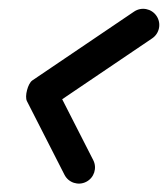

<svg xmlns="http://www.w3.org/2000/svg" viewBox="-20 -389 390 446"><path d="M291.5 -362.1C291.5 -362.1 291.5 -362.1 291.5 -362.1C212.7 -308.7 133.8 -255.4 55 -202.1C49.8 -198.5 45.3 -189.3 42.8 -179.6C40.2 -169.8 39.7 -159.5 42.6 -154C71.7 -97 100.7 -40 129.8 17C139.2 35.5 161.8 42.8 180.2 33.4C198.7 24 206 1.4 196.6 -17C196.6 -17 196.6 -17 196.6 -17C167.5 -74 138.5 -131 109.4 -188C106.6 -193.6 100.9 -179.8 97.2 -165.5C93.5 -151.2 91.8 -136.4 97 -139.9C175.9 -193.3 254.7 -246.6 333.5 -299.9C350.7 -311.5 355.2 -334.9 343.6 -352C332 -369.2 308.7 -373.7 291.5 -362.1Z"/></svg>

Font: FRB American Cursive Extrabold
Style: Bold Italic
Weight: 800
Italic angle: -25°
Version: Version 2.0;Modular Font Editor K font №1